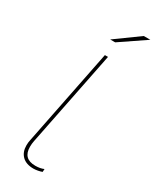

<svg xmlns="http://www.w3.org/2000/svg" viewBox="-238 -1003 862 1067"><g transform="rotate(30 193.5 -469.5)"><path d="M84 -90Q84 -109 88 -126L211 -742H231L109 -132Q105 -113 105 -93Q105 -16 183 -16Q215 -16 237 -26L236 -7Q226 -3 210.5 0Q195 3 182 3Q135 3 109.5 -22Q84 -47 84 -90ZM345 -942H387L225 -832H193Z"/></g></svg>

Font: Montserrat Alternates Thin
Style: Italic
Weight: 250
Italic angle: -11.3°
Designer: Julieta Ulanovsky
Foundry: Julieta Ulanovsky
Version: Version 7.200